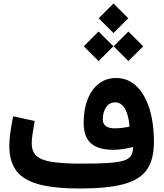

<svg xmlns="http://www.w3.org/2000/svg" viewBox="-20 -1077 936 1097"><path d="M740.2 -236.8Q678.7 -221.2 626.5 -221.2Q540.5 -221.2 499.3 -258.5Q458 -295.9 458 -374.5Q458 -452.6 481 -510.3Q503.9 -567.9 545.7 -599.6Q587.4 -631.3 643.6 -631.3Q709.5 -631.3 758.1 -586.2Q806.6 -541 833 -458.5Q859.4 -376 859.4 -263.7Q859.4 -165.5 819.3 -107.7Q779.3 -49.8 686.5 -24.9Q593.8 0 435.5 0Q290.5 0 201.9 -23.9Q113.3 -47.9 73.2 -101.6Q33.2 -155.3 33.2 -243.7Q33.2 -275.9 39.1 -320.1Q44.9 -364.3 55.2 -412.6L178.2 -385.7Q170.4 -342.8 165.8 -310.1Q161.1 -277.3 161.1 -258.8Q161.1 -213.4 186.8 -188Q212.4 -162.6 274.7 -152.3Q336.9 -142.1 446.8 -142.1Q540 -142.1 597.9 -145.8Q655.8 -149.4 686.8 -159.4Q717.8 -169.4 729 -188.2Q740.2 -207 740.2 -236.8ZM720.2 -353.5Q714.8 -420.4 693.6 -456.3Q672.4 -492.2 638.2 -492.2Q606 -492.2 586.7 -464.8Q567.4 -437.5 567.4 -395Q567.4 -343.8 636.2 -343.8Q673.8 -343.8 720.2 -353.5ZM543.9 -972.7 628.4 -1057.1 712.9 -972.7 628.4 -888.2ZM629.4 -812.5 713.4 -897 798.3 -812.5 713.4 -728ZM459 -812.5 543 -897 627.9 -812.5 543 -728Z"/></svg>

Font: Estedad-FD Bold
Style: Regular
Weight: 700
Designer: Amin Abedi
Version: Version 7.3